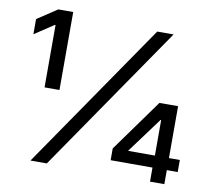

<svg xmlns="http://www.w3.org/2000/svg" viewBox="-82 -843 1037 937"><g transform="rotate(10 437.0 -375.0)"><path d="M512.1 -69.6V-127.8L698.2 -386.4H749.3V-305.4H718L588.8 -130.7V-129.3H844.5V-69.6ZM719.5 0V-88.1L720.9 -113.6V-386.4H790.5V0ZM132.8 -363.6V-672.6H129.3L34.1 -609.4V-684.7L132.8 -750H206.7V-363.6ZM127.1 0 627.1 -727.3H708.1L208.1 0Z"/></g></svg>

Font: Riot Sans
Style: Regular
Weight: 400
Designer: Rasmus Andersson
Foundry: rsms
Version: Version 3.005